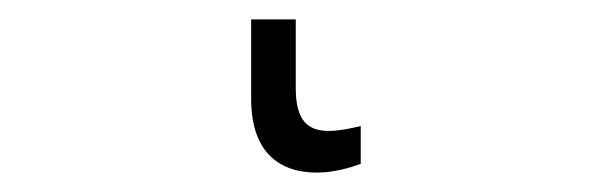

<svg xmlns="http://www.w3.org/2000/svg" viewBox="-20 42 613 198"><path d="M285 62H239V144C239 197 266 220 307 220C324 220 341 215 352 211V172C343 174 331 177 319 177C298 177 285 167 285 133Z"/></svg>

Font: Noto Sans Display Condensed Light
Style: Regular
Weight: 300
Width: 3
Designer: Monotype Design Team
Foundry: Monotype Imaging Inc.
Version: Version 1.900